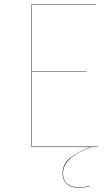

<svg xmlns="http://www.w3.org/2000/svg" viewBox="-20 -700 535 914"><path d="M445 -2V0H415Q280 48 280 124Q280 157 300 174.5Q320 192 355 192Q379 192 408 184V186Q379 194 355 194Q319 194 298.5 175.5Q278 157 278 124Q278 80 315.5 50.5Q353 21 411 0H130V-680H435V-678H132V-362H392V-360H132V-2Z"/></svg>

Font: FiraGO Two
Style: Regular
Weight: 100
Designer: bBox Type
Foundry: bBox Type GmbH
Version: Version 1.001